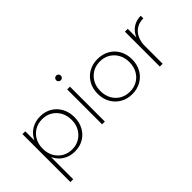

<svg xmlns="http://www.w3.org/2000/svg" viewBox="-71 -1267 2022 2022"><g transform="rotate(-45 940.5 -255.5)"><path d="M372 -521Q445 -521 501.5 -487.5Q558 -454 590.5 -395Q623 -336 623 -259Q623 -184 591 -125Q559 -66 502.5 -32.5Q446 1 372 1Q300 1 244 -32Q188 -65 157 -124Q126 -183 126 -259Q126 -337 157 -396Q188 -455 244 -488Q300 -521 372 -521ZM366 -485Q304 -485 255 -456Q206 -427 178.5 -376Q151 -325 151 -260Q151 -195 178.5 -144.5Q206 -94 255 -64.5Q304 -35 366 -35Q429 -35 477.5 -64.5Q526 -94 554 -144.5Q582 -195 582 -260Q582 -325 554 -376Q526 -427 477.5 -456Q429 -485 366 -485ZM109 -520H151V194H109Z M775 -520H816V0H775ZM796 -705Q811 -705 821 -695Q831 -685 831 -670Q831 -656 821 -645.5Q811 -635 796 -635Q782 -635 771.5 -645.5Q761 -656 761 -670Q761 -685 771.5 -695Q782 -705 796 -705Z M1226 -521Q1300 -521 1358.5 -488Q1417 -455 1450 -396Q1483 -337 1483 -261Q1483 -184 1450 -125Q1417 -66 1358.5 -32.5Q1300 1 1226 1Q1152 1 1094 -32.5Q1036 -66 1002.5 -125Q969 -184 969 -261Q969 -337 1002.5 -396Q1036 -455 1094 -488Q1152 -521 1226 -521ZM1226 -485Q1163 -485 1114.5 -456Q1066 -427 1038 -376.5Q1010 -326 1010 -260Q1010 -194 1038 -143Q1066 -92 1114.5 -63.5Q1163 -35 1226 -35Q1289 -35 1337.5 -63.5Q1386 -92 1414 -143Q1442 -194 1442 -260Q1442 -326 1414 -376.5Q1386 -427 1337.5 -456Q1289 -485 1226 -485Z M1871 -482Q1810 -482 1766 -454Q1722 -426 1699 -375Q1676 -324 1676 -254L1654 -255Q1654 -338 1680 -397Q1706 -456 1755 -488Q1804 -520 1871 -521ZM1635 -520H1677V0H1635Z"/></g></svg>

Font: Alexandria ExtraLight
Style: Regular
Weight: 250
Designer: Mohamed Gaber
Foundry: Kief Type Foundry
Version: Version 5.100